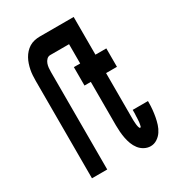

<svg xmlns="http://www.w3.org/2000/svg" viewBox="-180 -838 859 948"><g transform="rotate(-30 250.0 -363.5)"><path d="M68 0V-555Q68 -570 69 -586Q70 -602 73 -617Q76 -632 81 -647Q86 -662 93.5 -675.5Q101 -689 111.5 -700.5Q122 -712 135 -720Q148 -728 163.5 -731.5Q179 -735 194 -735H345V-630H194Q182 -630 173.5 -621.5Q165 -613 161 -601.5Q157 -590 156 -578.5Q155 -567 155 -555V0ZM399 8Q381 8 364 -1Q347 -10 335.5 -25Q324 -40 317.5 -57.5Q311 -75 307.5 -93Q304 -111 302.5 -130Q301 -149 301 -167V-415H265V-520H301V-735H388V-520H450V-415H388V-167Q388 -164 388 -160Q388 -156 388 -152.5Q388 -149 388 -145.5Q388 -142 388.5 -138Q389 -134 389 -130.5Q389 -127 389.5 -123.5Q390 -120 390.5 -116Q391 -112 392 -108.5Q393 -105 394.5 -101Q396 -97 399 -97Q403 -97 404 -101.5Q405 -106 406 -110Q407 -114 407.5 -118Q408 -122 408.5 -125.5Q409 -129 409 -133Q409 -137 409.5 -141Q410 -145 410 -149Q410 -153 410 -156.5Q410 -160 410.5 -164Q411 -168 411 -172Q411 -176 411 -180Q411 -184 411 -188V-192H498V-183Q498 -163 496 -143Q494 -123 490.5 -104Q487 -85 481 -66Q475 -47 464 -30.5Q453 -14 436 -3Q419 8 399 8Z"/></g></svg>

Font: Iosevka Term Curly Extrabold
Style: Regular
Weight: 800
Designer: Belleve Invis
Foundry: Belleve Invis
Version: Version 32.3.0